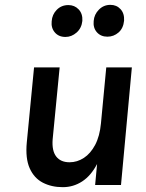

<svg xmlns="http://www.w3.org/2000/svg" viewBox="-20 -766 604 795"><path d="M239.9 9Q193.5 9 157.4 -9.6Q121.3 -28.3 103 -69.1Q84.6 -110 91 -177L121 -487H227L198 -189Q194.3 -141.7 212.8 -117.9Q231.3 -94.1 268 -94.1Q299.6 -94.1 327.3 -112.2Q355 -130.3 374 -166.1Q393 -202 398 -255.1L420 -487H526L481 0H373.9L382 -87Q356.7 -38.4 320.1 -14.7Q283.6 9 239.9 9ZM251.1 -613Q223.1 -613 207.1 -631.7Q191 -650.4 194 -678.1Q195.9 -706 215.1 -725.5Q234.3 -745 263.2 -745Q288.7 -745 305.7 -727.1Q322.7 -709.2 321 -679.7Q317.9 -649.5 297.1 -631.2Q276.3 -613 251.1 -613ZM424.8 -614.1Q397.5 -614.1 381.3 -632.3Q365 -650.6 367.9 -679Q369.9 -706.2 389.5 -726Q409 -745.9 437.1 -745.9Q462.8 -745.9 479.1 -728.1Q495.5 -710.3 493.8 -680.6Q490.7 -648.7 470.7 -631.4Q450.7 -614.1 424.8 -614.1Z"/></svg>

Font: Karla
Style: Italic
Weight: 400
Italic angle: -8°
Designer: Jonathan Pinhorn
Version: Version 2.004;gftools[0.9.33]